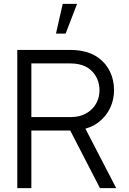

<svg xmlns="http://www.w3.org/2000/svg" viewBox="-20 -980 670 1000"><path d="M306.7 -960 271.5 -805H321.8L381.5 -960ZM500.7 0 333 -325 412.3 -334 585.3 0ZM70 0V-720H348Q374.2 -720 398.7 -716Q453.7 -707.5 493.2 -678.6Q532.7 -649.7 553.3 -606.1Q574 -562.5 574 -510Q574 -460.5 553.2 -416.8Q532.3 -373 492.7 -342.9Q453 -312.8 398.7 -304Q374.2 -300 348 -300H143.3V0ZM346 -370.3H350.8Q361.7 -370.7 371.8 -371.6Q381.8 -372.5 390.7 -374.7Q426 -383.7 450.2 -404.2Q474.5 -424.8 486.4 -452.3Q498.3 -479.8 498.3 -510Q498.3 -540.5 486.4 -568.7Q474.5 -596.8 450.2 -617.4Q425.8 -638 390.7 -645.3Q370.5 -649.7 346 -649.7H143.3V-370.3Z"/></svg>

Font: Hauora
Style: Regular
Weight: 400
Designer: Wayne Shih
Foundry: WCYS
Version: Version 1.001